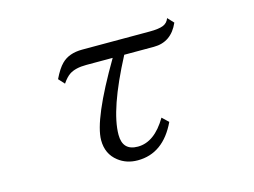

<svg xmlns="http://www.w3.org/2000/svg" viewBox="-85 -723 1170 886"><g transform="rotate(-15 500.0 -279.5)"><path d="M213.9 -437Q236.3 -483.4 257.8 -504.4Q293 -540 356.9 -540H678.7Q723.6 -540 744.6 -548.8Q765.1 -557.1 772.9 -579.1L799.8 -550.3Q763.2 -466.8 679.7 -466.8H538.1Q417 -236.3 417 -116.7Q417 -41 489.7 -41Q569.3 -41 628.9 -142.1L658.7 -113.8Q595.2 20 473.1 20Q419.4 20 380.9 -10.3Q333 -47.4 333 -113.3Q333 -212.4 482.9 -466.8H356.9Q304.7 -466.8 275.9 -447.8Q257.3 -435.1 239.7 -408.7Z"/></g></svg>

Font: BIZ UDMincho
Style: Regular
Weight: 400
Monospace: yes
Designer: TypeBank Co., Ltd.
Foundry: Morisawa Inc.
Version: Version 1.06